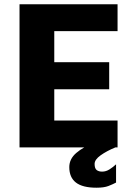

<svg xmlns="http://www.w3.org/2000/svg" viewBox="-20 -687 633 895"><path d="M71 0V-667H528V-542H233V-397H489V-271H233V-125H528V0ZM430 188Q365 188 334 164Q303 140 303 92Q303 54 335.5 26Q368 -2 422 -23L518 0Q477 17 449 37Q421 57 421 77Q421 98 430.5 105.5Q440 113 456 113Q474 113 490.5 102.5Q507 92 521 79V164Q506 172 485.5 180Q465 188 430 188Z"/></svg>

Font: Maven Pro
Style: Bold
Weight: 700
Designer: Joe Prince
Foundry: Joe Prince
Version: Version 2.103